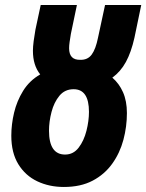

<svg xmlns="http://www.w3.org/2000/svg" viewBox="-20 -734 582 764"><path d="M234 10Q176 10 128.5 -12.5Q81 -35 53 -80.5Q25 -126 25 -194Q25 -239 36 -285.5Q47 -332 72 -372.5Q97 -413 140 -438Q111 -474 111 -532Q111 -548 114 -571Q117 -594 121 -616L142 -714H286L262 -599Q259 -581 257 -567Q255 -553 255 -542Q255 -495 299 -496Q329 -495 345 -517Q361 -539 370 -584L398 -714H542L515 -584Q502 -526 481 -487.5Q460 -449 427 -425Q454 -402 469.5 -367Q485 -332 485 -284Q485 -230 471 -177.5Q457 -125 426.5 -82.5Q396 -40 348.5 -15Q301 10 234 10ZM239 -119Q272 -119 293 -146.5Q314 -174 324 -213.5Q334 -253 334 -289Q334 -379 273 -379Q238 -379 216.5 -353Q195 -327 185 -288.5Q175 -250 175 -214Q175 -119 239 -119Z"/></svg>

Font: Noto Sans ExtraCondensed ExtraBold
Style: Italic
Weight: 800
Width: 2
Italic angle: -12°
Designer: Monotype Design Team
Foundry: Monotype Imaging Inc.
Version: Version 2.013; ttfautohint (v1.8.4.7-5d5b)